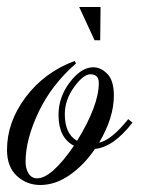

<svg xmlns="http://www.w3.org/2000/svg" viewBox="-88 -527 434 548"><path d="M278 -187 290 -177Q236 -107 183 -102Q152 -56 111 -27.5Q70 1 27 1Q-12 1 -40 -25Q-68 -51 -68 -99Q-68 -179 -14.5 -250Q39 -321 125 -353L129 -346Q59 -285 22 -207Q-15 -129 -15 -65Q-15 -46 -6.5 -32Q2 -18 18 -18Q59 -18 123 -111Q79 -134 79 -199Q79 -250 111.5 -292.5Q144 -335 178 -335Q200 -335 218.5 -316Q237 -297 237 -254Q237 -191 195 -120Q230 -127 278 -187ZM97 -201Q97 -145 132 -125Q194 -226 194 -290Q194 -315 170 -315Q150 -315 123.5 -278.5Q97 -242 97 -201ZM198 -412H182L138 -507H199Z"/></svg>

Font: Dynalight
Style: Regular
Weight: 400
Designer: Astigmatic (AOETI)
Foundry: Astigmatic (AOETI)
Version: Version 1.000